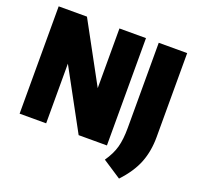

<svg xmlns="http://www.w3.org/2000/svg" viewBox="-153 -905 1279 1244"><g transform="rotate(20 487.0 -282.5)"><path d="M463 -740H646V0H451L227 -411.5V0H44V-740H239L463 -328.5ZM665 91Q704.5 34 719.2 -19.8Q734 -73.5 734 -153V-740H930V-161Q930 -64 898.8 15.8Q867.5 95.5 793 175Z"/></g></svg>

Font: Encode Sans Condensed Black
Style: Regular
Weight: 900
Width: 3
Designer: Multiple Designers
Foundry: Impallari Type
Version: Version 2.000